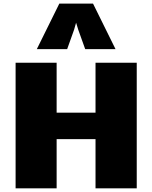

<svg xmlns="http://www.w3.org/2000/svg" viewBox="-20 -1031 834 1051"><path d="M304.7 -1011.2H489.3L612.3 -762.2H446.3L408.2 -868.7L396.5 -906.7L385.7 -868.7L347.7 -762.2H181.6ZM65.4 -687.5H290V-414.1H502.9V-687.5H728.5V0H502.9V-269.5H290V0H65.4Z"/></svg>

Font: Paytone One
Style: Regular
Weight: 400
Designer: vernon adams
Foundry: vernon adams
Version: 1.000